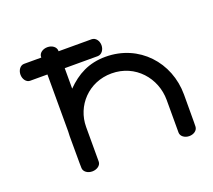

<svg xmlns="http://www.w3.org/2000/svg" viewBox="-108 -758 995 898"><g transform="rotate(-20 389.5 -309.0)"><path d="M164 -191.2C164 -44.6 164.6 -33.3 164.8 -32.2C165.4 -14 184 0 207.6 0C230.8 0 251 -14.1 251 -33V-205.2C251 -310.1 332.9 -400.1 447.8 -400.1C566.3 -400.1 648.2 -304.1 648.2 -195C648.2 -83.5 648.2 -33 648.2 -33C648.2 -14.1 667.7 0 690.2 0C712.4 0 731.5 -12.7 732.3 -32.2C732.4 -33.1 733 -43.6 733 -191.2C733 -351.8 614.7 -482.9 447.8 -482.9C363.7 -482.9 304 -449.5 251 -396V-497.9H415.7C434.9 -498.4 449.4 -517.3 449.4 -540C449.4 -562.1 435.8 -581.3 416.1 -582C414.2 -582 336.4 -582.1 251 -582.1V-585.1C250.5 -603.9 231.2 -618 208 -618C185.3 -618 165.7 -604.6 165 -585.7C165 -584.3 165 -584.7 165 -582C117.9 -582 79 -582 79 -582C60.3 -582 46 -562.5 46 -540C46 -517.4 60.1 -497.9 79 -497.9H164.9C164.9 -422.9 164.9 -309.8 165 -214.2C164.3 -206.5 164 -199 164 -191.2Z"/></g></svg>

Font: Hi.
Style: Bold
Weight: 400
Designer: Mew Too, Robert Jablonski
Foundry: Cannot Into Space Fonts
Version: Version 1.996